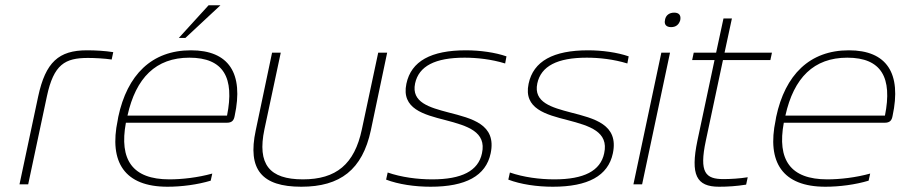

<svg xmlns="http://www.w3.org/2000/svg" viewBox="-20 -700 3419 729"><path d="M314 -480C339 -480 378 -478 404 -474L410 -502C378 -507 343 -509 310 -509C203 -509 153 -464 125 -334L54 0H87L158 -334C184 -456 227 -480 314 -480Z M871 -260C906 -422 849 -509 705 -509C556 -509 463 -416 429 -256L427 -244C393 -84 453 9 616 9C670 9 730 1 780 -14L786 -41C732 -26 672 -19 623 -19C483 -19 432 -93 458 -234H841C861 -234 868 -243 871 -260ZM464 -261C496 -405 572 -481 699 -481C829 -481 871 -405 842 -261ZM659 -556H684L817 -680H772Z M951 -205C919 -56 974 9 1124 9C1272 9 1356 -56 1388 -205L1450 -500H1416L1354 -209C1326 -76 1256 -19 1130 -19C1003 -19 956 -76 984 -209L1046 -500H1013Z M1671 -244C1755 -222 1828 -200 1810 -118C1796 -51 1733 -19 1621 -19C1565 -19 1504 -27 1452 -45L1446 -18C1493 0 1555 9 1615 9C1748 9 1825 -32 1843 -118C1866 -228 1772 -250 1683 -273C1611 -292 1541 -311 1556 -383C1570 -449 1632 -481 1744 -481C1791 -481 1846 -475 1898 -459L1903 -486C1860 -501 1802 -509 1749 -509C1617 -509 1541 -468 1523 -382C1503 -287 1589 -265 1671 -244Z M2135 -244C2219 -222 2292 -200 2274 -118C2260 -51 2197 -19 2085 -19C2029 -19 1968 -27 1916 -45L1910 -18C1957 0 2019 9 2079 9C2212 9 2289 -32 2307 -118C2330 -228 2236 -250 2147 -273C2075 -292 2005 -311 2020 -383C2034 -449 2096 -481 2208 -481C2255 -481 2310 -475 2362 -459L2367 -486C2324 -501 2266 -509 2213 -509C2081 -509 2005 -468 1987 -382C1967 -287 2053 -265 2135 -244Z M2491 -500 2385 0H2418L2524 -500ZM2505 -624C2501 -608 2509 -597 2528 -597C2547 -597 2558 -607 2563 -624V-625C2566 -642 2558 -652 2540 -652C2521 -652 2508 -642 2505 -625Z M2727 -20C2659 -20 2634 -44 2660 -166L2725 -472H2905L2911 -500H2731L2759 -630H2727L2699 -500H2614L2608 -472H2693L2628 -166C2601 -36 2624 9 2710 9C2742 9 2776 7 2813 1L2819 -27C2789 -22 2752 -20 2727 -20Z M3369 -260C3404 -422 3347 -509 3203 -509C3054 -509 2961 -416 2927 -256L2925 -244C2891 -84 2951 9 3114 9C3168 9 3228 1 3278 -14L3284 -41C3230 -26 3170 -19 3121 -19C2981 -19 2930 -93 2956 -234H3339C3359 -234 3366 -243 3369 -260ZM2962 -261C2994 -405 3070 -481 3197 -481C3327 -481 3369 -405 3340 -261Z"/></svg>

Font: LT Wave Text Thin Italic
Style: Regular
Weight: 100
Designer: Daniel Lyons
Version: Version 2.5 (Glyphs App)